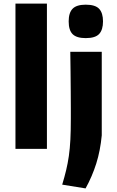

<svg xmlns="http://www.w3.org/2000/svg" viewBox="-20 -828 650 1068"><path d="M457 -616Q406 -616 384 -638Q362 -660 362 -709Q362 -757 384 -779.5Q406 -802 457 -802Q510 -802 531.5 -779Q553 -756 553 -709Q553 -662 531.5 -639Q510 -616 457 -616ZM326 199Q339 156 348 118.5Q357 81 363 39.5Q369 -2 371.5 -52Q374 -102 374 -168Q374 -186 374 -226Q374 -266 373.5 -318Q373 -370 372.5 -428Q372 -486 371 -540H546V-75Q538 10 515.5 81.5Q493 153 456 220ZM66 -808H241V0H66Z"/></svg>

Font: Encode Sans Wide
Style: Bold
Weight: 700
Designer: Pablo Impallari, Andres Torresi
Foundry: Pablo Impallari, Andres Torresi
Version: Version 1.000; ttfautohint (v1.00) -l 8 -r 50 -G 200 -x 14 -